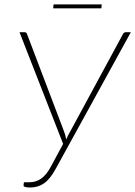

<svg xmlns="http://www.w3.org/2000/svg" viewBox="-20 -850 617 876"><path d="M115 -18.5Q145 -18.5 168.8 -35.8Q192.5 -53 212 -89.5L268 -193.5L69 -703H93Q100 -703 103 -695.5L271 -253.5Q275 -243.5 277.8 -233.5Q280.5 -223.5 282 -213.5Q286 -223.5 291.2 -233.5Q296.5 -243.5 302.5 -254L541.5 -695.5Q545.5 -703 554 -703H577L234 -79.5Q209 -33.5 181.5 -14Q154 5.5 117.5 5.5Q103 5.5 94.8 3Q86.5 0.5 87.5 -5L89 -18.5ZM224.5 -830H444L442.5 -812H222.5Z"/></svg>

Font: Lato Thin
Style: Italic
Weight: 200
Italic angle: -7°
Designer: Lukasz Dziedzic
Foundry: tyPoland Lukasz Dziedzic
Version: Version 2.007; 2014-02-27